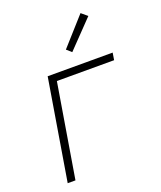

<svg xmlns="http://www.w3.org/2000/svg" viewBox="-139 -841 779 930"><g transform="rotate(-20 250.0 -376.5)"><path d="M48 0 134 -520H469L463 -483H168L88 0ZM286 -589 261 -611 388 -753 419 -727Z"/></g></svg>

Font: Iosevka Extralight Oblique
Style: Regular
Weight: 200
Italic angle: -9°
Monospace: yes
Designer: Belleve Invis
Foundry: Belleve Invis
Version: Version 32.5.0; ttfautohint (v1.8.4)